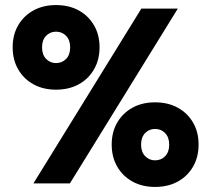

<svg xmlns="http://www.w3.org/2000/svg" viewBox="-20 -724 834 758"><path d="M112 0 538 -690H682L256 0ZM592 14Q541.8 14 503.4 -7Q465 -28 443 -65.8Q421 -103.6 421 -153.3Q421 -203 443 -240.5Q465 -278 503.4 -299Q541.7 -320 591.8 -320Q643 -320 681.5 -299Q720 -278 742 -240.5Q764 -203 764 -153.3Q764 -103.6 742 -65.8Q720 -28 681.6 -7Q643.2 14 592 14ZM592.1 -91Q616 -91 632 -107.4Q648 -123.7 648 -152.9Q648 -182 632 -198.5Q616 -215 592.1 -215Q569 -215 553 -198.6Q537 -182.3 537 -153.1Q537 -124 553 -107.5Q569 -91 592.1 -91ZM201 -370Q150.8 -370 112.4 -391Q74 -412 52 -449.8Q30 -487.6 30 -537.3Q30 -587 52 -624.5Q74 -662 112.4 -683Q150.8 -704 201 -704Q252.2 -704 290.6 -683Q329 -662 351 -624.4Q373 -586.8 373 -537.4Q373 -488 351 -450Q329 -412 290.6 -391Q252.2 -370 201 -370ZM201.1 -475Q225 -475 241 -491.4Q257 -507.7 257 -536.9Q257 -566 241 -582.5Q225 -599 201.1 -599Q178 -599 162 -582.6Q146 -566.3 146 -537.1Q146 -508 162 -491.5Q178 -475 201.1 -475Z"/></svg>

Font: Radio Canada Big
Style: Regular
Weight: 400
Designer: Étienne Aubert Bonn
Foundry: Coppers and Brasses
Version: Version 1.001